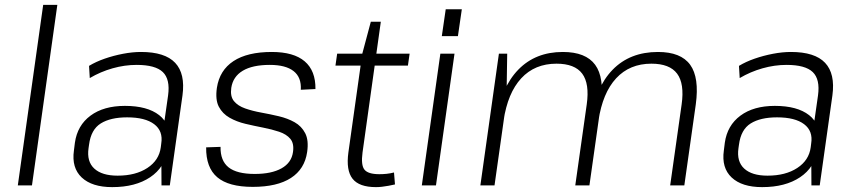

<svg xmlns="http://www.w3.org/2000/svg" viewBox="-20 -760 3498 787"><path d="M215 -740 111 0H53L157 -740Z M641 -173 669 -369Q678 -435 647.5 -464.5Q617 -494 540 -494Q491 -494 441.5 -480Q392 -466 348 -440L345 -490Q373 -507 409 -519.5Q445 -532 484 -539.5Q523 -547 558 -547Q656 -547 698 -502.5Q740 -458 728 -369L676 0H642ZM440 7Q357 7 315 -32.5Q273 -72 283 -143L287 -175Q297 -246 351 -286Q405 -326 492 -326Q584 -326 632.5 -288Q681 -250 671 -180L666 -146Q656 -74 595.5 -33.5Q535 7 440 7ZM462 -40Q536 -40 584 -71.5Q632 -103 639 -156L641 -172Q649 -223 612 -251Q575 -279 501 -279Q433 -279 393 -254Q353 -229 345 -167L343 -153Q335 -98 366.5 -69Q398 -40 462 -40Z M1016 6Q917 6 870.5 -33.5Q824 -73 825 -156L884 -158Q883 -101 917 -74Q951 -47 1024 -47Q1093 -47 1134 -70Q1175 -93 1181 -137Q1186 -172 1170 -191Q1154 -210 1124 -220Q1094 -230 1058 -237Q1022 -244 986 -252.5Q950 -261 921 -277.5Q892 -294 877 -322.5Q862 -351 869 -400Q880 -472 937 -509.5Q994 -547 1094 -547Q1184 -547 1229 -508.5Q1274 -470 1273 -395L1213 -392Q1216 -443 1183.5 -468.5Q1151 -494 1086 -494Q1015 -494 975 -470Q935 -446 928 -400Q923 -365 939 -345.5Q955 -326 985 -315.5Q1015 -305 1051 -298.5Q1087 -292 1123 -283.5Q1159 -275 1187.5 -259Q1216 -243 1231 -214Q1246 -185 1239 -137Q1229 -67 1172.5 -30.5Q1116 6 1016 6Z M1521 7Q1452 7 1425 -27.5Q1398 -62 1408 -135L1465 -540L1500 -671H1541L1466 -135Q1459 -83 1474 -64.5Q1489 -46 1535 -46Q1550 -46 1564.5 -47.5Q1579 -49 1595 -53L1599 -4Q1586 -1 1572.5 1.5Q1559 4 1546 5.5Q1533 7 1521 7ZM1362 -540H1659L1652 -491H1355Z M1843 -540 1767 0H1709L1785 -540ZM1873 -722 1857 -612H1791L1807 -722Z M2774 -332Q2786 -417 2755.5 -458Q2725 -499 2650 -499Q2561 -499 2505.5 -439Q2450 -379 2433 -265L2392 -201L2401 -265Q2420 -401 2491 -474Q2562 -547 2677 -547Q2771 -547 2809 -494.5Q2847 -442 2832 -332L2785 0H2727ZM2025 -540H2059L2056 -346L2007 0H1949ZM2385 -332Q2397 -417 2366.5 -458Q2336 -499 2261 -499Q2172 -499 2116.5 -439Q2061 -379 2044 -265L2003 -201L2013 -265Q2034 -402 2104.5 -474.5Q2175 -547 2287 -547Q2381 -547 2419.5 -494.5Q2458 -442 2443 -332L2396 0H2338Z M3305 -173 3333 -369Q3342 -435 3311.5 -464.5Q3281 -494 3204 -494Q3155 -494 3105.5 -480Q3056 -466 3012 -440L3009 -490Q3037 -507 3073 -519.5Q3109 -532 3148 -539.5Q3187 -547 3222 -547Q3320 -547 3362 -502.5Q3404 -458 3392 -369L3340 0H3306ZM3104 7Q3021 7 2979 -32.5Q2937 -72 2947 -143L2951 -175Q2961 -246 3015 -286Q3069 -326 3156 -326Q3248 -326 3296.5 -288Q3345 -250 3335 -180L3330 -146Q3320 -74 3259.5 -33.5Q3199 7 3104 7ZM3126 -40Q3200 -40 3248 -71.5Q3296 -103 3303 -156L3305 -172Q3313 -223 3276 -251Q3239 -279 3165 -279Q3097 -279 3057 -254Q3017 -229 3009 -167L3007 -153Q2999 -98 3030.5 -69Q3062 -40 3126 -40Z"/></svg>

Font: Pathway Extreme 8pt Thin 12pt
Style: Italic
Weight: 100
Italic angle: -8°
Version: Version 1.001;gftools[0.9.26]